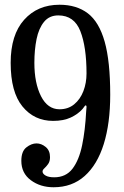

<svg xmlns="http://www.w3.org/2000/svg" viewBox="-20 -780 525 810"><path d="M159.5 -56.5Q159.5 -47 172.2 -39.5Q185 -32 208.5 -32Q258 -32 285.8 -68.2Q313.5 -104.5 326.5 -167.5Q339.5 -230.5 343.5 -310Q344.5 -322.5 345 -328Q345.5 -333.5 343 -335Q340 -336.5 337.2 -332.2Q334.5 -328 328.5 -320.5Q309 -298.5 278.5 -284.2Q248 -270 204 -270Q124.5 -270 74.8 -330.8Q25 -391.5 25 -515Q25 -633 81.8 -696.5Q138.5 -760 231 -760Q303 -760 350.5 -723.8Q398 -687.5 421.5 -604.5Q445 -521.5 445 -380Q445 -260 417.8 -172.5Q390.5 -85 337.2 -37.5Q284 10 206 10Q150 10 110 -19.8Q70 -49.5 70 -101.5Q70 -141.5 91.2 -158.2Q112.5 -175 134 -175Q154.5 -175 172.8 -160Q191 -145 191 -117Q191 -99 183 -88Q175 -77 167.2 -70Q159.5 -63 159.5 -56.5ZM125 -515Q125 -429.5 153 -374.2Q181 -319 231 -319Q267.5 -319 293 -340Q318.5 -361 331.8 -395.5Q345 -430 345 -470Q345 -582 319 -648.5Q293 -715 226 -715Q188 -715 165.8 -687.8Q143.5 -660.5 134.2 -615Q125 -569.5 125 -515Z"/></svg>

Font: Besley* Narrow
Style: Regular
Weight: 400
Width: 4
Designer: Owen Earl
Foundry: indestructible type*
Version: Version 3.000; ttfautohint (v1.8.3)